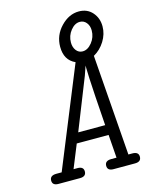

<svg xmlns="http://www.w3.org/2000/svg" viewBox="-123 -905 770 984"><g transform="rotate(-15 262.5 -413.5)"><path d="M31 -26Q31 -53 66 -53H94L309 -580Q253 -605 253 -676Q253 -737 296 -782Q339 -827 392 -827Q436 -827 463 -796.5Q490 -766 490 -722Q490 -681 467 -644Q444 -607 408 -587L448 -53H469Q502 -53 502 -27Q502 0 469 0H355Q323 0 323 -26Q323 -53 357 -53H385L376 -176H207L157 -53H178Q210 -53 210 -27Q210 0 177 0H63Q31 0 31 -26ZM229 -229H372Q369 -262 361.5 -383Q354 -504 354 -535V-550L337 -501ZM312 -683Q312 -658 325 -641Q338 -624 359 -624Q386 -624 408.5 -652Q431 -680 431 -716Q431 -741 417.5 -757.5Q404 -774 383 -774Q356 -774 334 -746.5Q312 -719 312 -683Z"/></g></svg>

Font: CMU Typewriter Text
Style: LightOblique
Weight: 200
Italic angle: -9.46001°
Version: Version 0.7.0